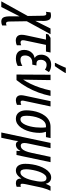

<svg xmlns="http://www.w3.org/2000/svg" viewBox="846 -1786 1059 3032"><g transform="rotate(90 1376.0 -269.5)"><path d="M-119.6 240.2 111.8 -177.7 107.9 -408.7Q107.9 -439.5 101.6 -455.3Q95.2 -471.2 78.1 -471.2Q69.8 -471.2 61.8 -469.2Q53.7 -467.3 45.9 -464.4L54.7 -537.6Q64 -541 78.6 -542.7Q93.3 -544.4 107.9 -544.4Q152.3 -544.4 170.2 -516.4Q188 -488.3 189.9 -436.5L188.5 -295.4L309.6 -537.6H399.9L194.8 -162.1L199.2 105.5Q199.2 136.7 205.8 150.9Q212.4 165 228.5 165Q235.4 165 244.6 162.8Q253.9 160.6 261.2 156.7V227.1Q246.6 232.9 230.2 236.6Q213.9 240.2 198.7 240.2Q171.4 240.2 153.8 228.3Q136.2 216.3 127.7 189.9Q119.1 163.6 117.7 121.1V-49.3L-29.8 240.2Z M501.5 11.2Q457.5 11.2 433.1 -12.5Q408.7 -36.1 408.7 -82Q408.7 -98.6 411.4 -118.4Q414.1 -138.2 419.9 -163.1L484.9 -465.3H394.5L402.3 -502.4L457.5 -537.6H689L673.8 -465.3H568.4L502.4 -152.3Q499 -137.2 496.8 -125.2Q494.6 -113.3 494.6 -101.6Q494.6 -83 504.2 -73.5Q513.7 -64 530.8 -64Q541.5 -64 553 -67.1Q564.5 -70.3 574.7 -74.2V-6.3Q558.6 2.4 539.1 6.8Q519.5 11.2 501.5 11.2Z M782.7 9.8Q738.3 9.8 708 -5.6Q677.7 -21 662.6 -50Q647.5 -79.1 647.5 -120.6Q647.5 -160.6 661.6 -195.1Q675.8 -229.5 703.6 -253.4Q731.4 -277.3 771.5 -285.6L772.5 -289.1Q749.5 -301.3 736.3 -326.9Q723.1 -352.5 723.1 -389.6Q723.1 -433.6 742.2 -469.5Q761.2 -505.4 796.6 -526.4Q832 -547.4 881.8 -547.4Q915.5 -547.4 944.6 -539.1Q973.6 -530.8 998 -512.7L958.5 -448.7Q942.9 -461.9 923.6 -468.8Q904.3 -475.6 884.3 -475.6Q846.7 -475.6 825.2 -449.5Q803.7 -423.3 803.7 -382.3Q803.7 -348.6 818.8 -332Q834 -315.4 865.7 -315.4H894L879.9 -249H844.7Q809.6 -249 785.2 -233.9Q760.7 -218.8 747.8 -192.9Q734.9 -167 734.9 -135.3Q734.9 -100.6 751.2 -81.8Q767.6 -63 802.7 -63Q827.6 -63 851.1 -70.3Q874.5 -77.6 900.9 -92.8V-20Q875 -4.9 844.5 2.4Q814 9.8 782.7 9.8ZM852.1 -606 854.5 -617.7Q862.3 -631.3 872.8 -652.6Q883.3 -673.8 894.3 -697.5Q905.3 -721.2 914.8 -742.9Q924.3 -764.6 929.7 -778.8H1012.7L1010.7 -769Q1003.4 -755.9 989.5 -733.9Q975.6 -711.9 959.2 -687.3Q942.9 -662.6 928 -640.6Q913.1 -618.7 903.8 -606Z M1036.6 0 1039.6 -537.6H1124.5L1119.6 -225.1Q1119.1 -194.3 1118.2 -163.6Q1117.2 -132.8 1116.2 -105Q1153.8 -160.2 1186.3 -228.5Q1218.8 -296.9 1244.6 -375Q1270.5 -453.1 1288.1 -537.6H1374.5Q1354 -437.5 1319.8 -345.2Q1285.6 -252.9 1237.3 -166.7Q1189 -80.6 1124 0Z M1444.3 9.8Q1404.3 9.8 1383.8 -12Q1363.3 -33.7 1363.3 -73.2Q1363.3 -85.9 1365.7 -104Q1368.2 -122.1 1372.6 -140.1L1457 -537.6H1540.5L1454.1 -132.8Q1451.2 -121.6 1449.7 -111.8Q1448.2 -102.1 1448.2 -93.3Q1448.2 -80.1 1454.3 -72.5Q1460.4 -64.9 1472.7 -64.9Q1481.9 -64.9 1493.2 -67.9Q1504.4 -70.8 1515.6 -75.2V-7.3Q1499 0.5 1480 5.1Q1460.9 9.8 1444.3 9.8Z M1733.9 9.8Q1672.4 9.8 1637 -33.7Q1601.6 -77.1 1601.6 -155.8Q1601.6 -204.1 1610.6 -257.3Q1619.6 -310.5 1638.9 -360.4Q1658.2 -410.2 1688.7 -450.2Q1719.2 -490.2 1762.7 -513.9Q1806.2 -537.6 1863.3 -537.6H2039.6L2024.9 -465.3H1940.9Q1948.2 -444.3 1952.9 -418.9Q1957.5 -393.6 1957.5 -361.8Q1957.5 -315.9 1949 -264.6Q1940.4 -213.4 1922.9 -164.6Q1905.3 -115.7 1878.7 -76.4Q1852.1 -37.1 1815.9 -13.7Q1779.8 9.8 1733.9 9.8ZM1743.7 -62.5Q1771.5 -62.5 1792.7 -83.5Q1814 -104.5 1829.6 -139.4Q1845.2 -174.3 1855.5 -217Q1865.7 -259.8 1870.4 -304.2Q1875 -348.6 1875 -388.2Q1875 -411.6 1873.8 -431.2Q1872.6 -450.7 1870.1 -465.3H1851.1Q1808.1 -465.3 1776.9 -435.5Q1745.6 -405.8 1725.8 -358.4Q1706.1 -311 1696.8 -257.6Q1687.5 -204.1 1687.5 -156.2Q1687.5 -109.9 1701.2 -86.2Q1714.8 -62.5 1743.7 -62.5Z M1951.7 240.2 2116.2 -537.6H2199.2L2128.4 -198.7Q2123.5 -176.3 2120.6 -158Q2117.7 -139.6 2117.7 -124Q2117.7 -96.2 2128.2 -81.5Q2138.7 -66.9 2160.2 -66.9Q2187 -66.9 2207.8 -85Q2228.5 -103 2245.1 -142.3Q2261.7 -181.6 2274.9 -245.1L2337.4 -537.6H2420.4L2307.1 0H2241.2L2244.6 -61.5H2242.7Q2229 -36.6 2213.6 -20.8Q2198.2 -4.9 2180.9 2.4Q2163.6 9.8 2144.5 9.8Q2123.5 9.8 2109.6 -0.2Q2095.7 -10.3 2087.9 -27.8H2085.9Q2085.4 -16.1 2084.2 -4.6Q2083 6.8 2081.1 18.6Q2079.1 30.3 2076.7 43L2034.7 240.2Z M2552.2 9.8Q2502 9.8 2474.1 -29.5Q2446.3 -68.8 2446.3 -140.6Q2446.3 -193.8 2455.6 -250.7Q2464.8 -307.6 2482.9 -360.4Q2501 -413.1 2527.6 -455.3Q2554.2 -497.6 2587.9 -522.5Q2621.6 -547.4 2662.6 -547.4Q2700.2 -547.4 2725.8 -525.6Q2751.5 -503.9 2760.7 -463.9H2763.7Q2769.5 -478 2775.6 -491.7Q2781.7 -505.4 2788.6 -517.3Q2795.4 -529.3 2801.8 -537.6H2872.1Q2859.9 -513.7 2849.1 -484.6Q2838.4 -455.6 2829.1 -421.6Q2819.8 -387.7 2811.5 -348.1L2769.5 -151.4Q2766.1 -133.8 2763.7 -118.2Q2761.2 -102.5 2761.2 -89.8Q2761.2 -74.7 2766.8 -69.1Q2772.5 -63.5 2782.7 -63.5Q2788.6 -63.5 2795.4 -64.9Q2802.2 -66.4 2809.1 -69.8V-2.4Q2797.9 2.4 2782.2 6.1Q2766.6 9.8 2754.4 9.8Q2720.2 9.8 2703.9 -3.7Q2687.5 -17.1 2682.9 -37.1Q2678.2 -57.1 2680.2 -75.7H2677.2Q2659.2 -47.9 2640.1 -28.8Q2621.1 -9.8 2599.6 0Q2578.1 9.8 2552.2 9.8ZM2581.1 -62.5Q2613.8 -62.5 2637.7 -90.1Q2661.6 -117.7 2678.2 -159.2Q2694.8 -200.7 2704.6 -241.2Q2715.8 -288.6 2721.7 -325.9Q2727.5 -363.3 2727.5 -393.6Q2727.5 -433.6 2713.4 -453.4Q2699.2 -473.1 2671.4 -473.1Q2644.5 -473.1 2622.3 -449.7Q2600.1 -426.3 2583.3 -388.4Q2566.4 -350.6 2555.2 -306.9Q2543.9 -263.2 2538.1 -221.9Q2532.2 -180.7 2532.2 -150.9Q2532.2 -106 2544.2 -84.2Q2556.2 -62.5 2581.1 -62.5Z"/></g></svg>

Font: Open Sans Condensed Medium
Style: Italic
Weight: 500
Width: 3
Italic angle: -12°
Designer: Monotype Design Team
Foundry: Monotype Imaging Inc.
Version: Version 3.000